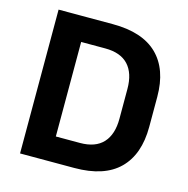

<svg xmlns="http://www.w3.org/2000/svg" viewBox="-97 -732 805 824"><g transform="rotate(15 305.5 -319.5)"><path d="M155 0V-110H300Q368.5 -110 402.8 -147.2Q437 -184.5 437 -254V-386.5Q437 -456 402.8 -493Q368.5 -530 300 -530H154.5V-639H304.5Q436.5 -639 503 -574Q569.5 -509 569.5 -387V-253.5Q569.5 -131 503.2 -65.5Q437 0 304.5 0ZM63.5 0V-639H193V0Z"/></g></svg>

Font: Anek Odia SemiBold
Style: Regular
Weight: 600
Version: Version 1.003